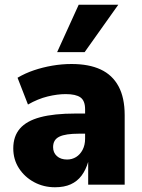

<svg xmlns="http://www.w3.org/2000/svg" viewBox="-20 -779 597 810"><path d="M212 11Q164 11 124 -10.5Q84 -32 60 -69Q36 -106 36 -153Q36 -204 64 -236.5Q92 -269 150 -284.5Q208 -300 298 -300H357V-215H313Q285 -215 264.5 -212Q244 -209 230.5 -202.5Q217 -196 210.5 -185Q204 -174 204 -158Q204 -135 220 -120.5Q236 -106 263 -106Q284 -106 301 -116.5Q318 -127 328.5 -147Q339 -167 339 -194V-318Q339 -354 319.5 -368Q300 -382 257 -382Q222 -382 181 -372Q140 -362 98 -338L54 -451Q86 -470 123 -482.5Q160 -495 200.5 -502Q241 -509 282 -509Q355 -509 404.5 -486Q454 -463 480 -415Q506 -367 506 -293V0H352V-96Q342 -62 324 -38Q306 -14 278.5 -1.5Q251 11 212 11ZM221 -559 312 -759H479L337 -559Z"/></svg>

Font: Nunito Sans 10pt SemiCondensed Black
Style: Regular
Weight: 900
Width: 4
Designer: Vernon Adams
Foundry: Vernon Adams
Version: Version 3.101;gftools[0.9.27]